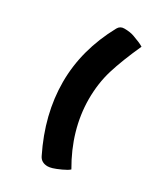

<svg xmlns="http://www.w3.org/2000/svg" viewBox="-191 -779 812 936"><g transform="rotate(30 215.0 -311.5)"><path d="M190 -676Q201 -696 224 -696Q259 -696 282 -687Q305 -678 316.5 -673.5Q328 -669 341 -661Q293 -555 269.5 -478Q246 -401 246 -311Q247 -138 344 28Q334 38 305.5 51Q277 64 261.5 68.5Q246 73 236 73Q200 73 186 44Q95 -140 95 -321Q95 -502 190 -676Z"/></g></svg>

Font: Lilita One Rus
Style: Regular
Weight: 400
Designer: Juan Montoreano
Foundry: Juan Montoreano
Version: Version 1.002